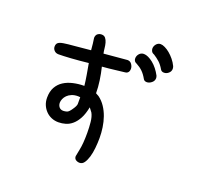

<svg xmlns="http://www.w3.org/2000/svg" viewBox="-129 -829 1063 1027"><g transform="rotate(20 402.5 -315.5)"><path d="M121.1 -450.2Q105.5 -450.2 96.2 -460Q86.9 -469.7 86.9 -482.4Q86.9 -497.1 95.7 -504.4Q104.5 -511.7 126.5 -515.1Q148.4 -518.6 185.1 -521.5Q221.7 -524.4 277.3 -530.3Q275.4 -550.8 273.9 -566.4Q272.5 -582 269.5 -598.6Q270.5 -615.2 280.3 -622.1Q290 -628.9 301.8 -628.9Q316.4 -628.9 324.2 -619.1Q332 -609.4 335.9 -595.2Q339.8 -581.1 341.3 -564.9Q342.8 -548.8 345.7 -536.1Q387.7 -540 422.9 -543Q458 -545.9 478.5 -547.9Q494.1 -547.9 502.9 -535.2Q511.7 -522.5 511.7 -508.8Q511.7 -498 505.9 -490.2Q500 -482.4 488.3 -481.4Q468.8 -479.5 434.1 -475.1Q399.4 -470.7 361.3 -467.8Q370.1 -432.6 375.5 -394.5Q380.9 -356.4 380.9 -323.2L398.4 -313.5Q420.9 -296.9 436.5 -273.4Q452.1 -250 461.9 -222.2Q471.7 -194.3 476.1 -164.1Q480.5 -133.8 480.5 -104.5Q480.5 -76.2 477.5 -47.4Q474.6 -18.6 467.8 4.4Q460.9 27.3 450.7 42Q440.4 56.6 424.8 56.6Q413.1 56.6 403.3 50.3Q393.6 43.9 393.6 30.3Q393.6 26.4 401.4 -9.8Q409.2 -45.9 409.2 -107.4Q409.2 -138.7 406.2 -168.5Q403.3 -198.2 392.6 -217.8Q387.7 -225.6 380.9 -233.4Q374 -241.2 374 -242.2Q374 -241.2 374.5 -241.7Q375 -242.2 375 -241.2Q367.2 -201.2 353.5 -175.8Q339.8 -150.4 322.3 -135.3Q304.7 -120.1 284.7 -114.3Q264.6 -108.4 244.1 -108.4Q222.7 -108.4 204.1 -116.2Q185.5 -124 171.9 -138.2Q158.2 -152.3 150.4 -170.9Q142.6 -189.5 142.6 -211.9Q142.6 -247.1 156.2 -271.5Q169.9 -295.9 192.9 -310.5Q215.8 -325.2 246.1 -332Q276.4 -338.9 308.6 -338.9Q305.7 -366.2 300.3 -397.9Q294.9 -429.7 289.1 -461.9Q236.3 -456.1 190.4 -453.1Q144.5 -450.2 121.1 -450.2ZM308.6 -274.4Q305.7 -274.4 302.7 -274.9Q299.8 -275.4 295.9 -275.4Q275.4 -275.4 260.3 -269Q245.1 -262.7 235.4 -252.9Q225.6 -243.2 220.7 -231.4Q215.8 -219.7 215.8 -210Q215.8 -195.3 224.1 -185.1Q232.4 -174.8 248 -174.8Q257.8 -174.8 268.6 -178.2Q279.3 -181.6 293.9 -204.1Q307.6 -223.6 308.6 -235.4ZM531.2 -545.9Q513.7 -552.7 513.7 -570.3Q513.7 -585 523.9 -596.7Q534.2 -608.4 549.8 -608.4Q561.5 -608.4 575.2 -602.1Q588.9 -595.7 603 -584.5Q617.2 -573.2 629.9 -557.1Q642.6 -541 652.3 -522.5Q655.3 -514.6 655.3 -508.8Q655.3 -493.2 642.1 -482.4Q628.9 -471.7 615.2 -471.7Q601.6 -471.7 595.7 -481.4Q582 -505.9 566.9 -520.5Q551.8 -535.2 531.2 -545.9ZM601.6 -624Q590.8 -627.9 586.4 -635.7Q582 -643.6 582 -651.4Q582 -665 591.8 -676.8Q601.6 -688.5 616.2 -688.5Q627 -688.5 641.1 -681.6Q655.3 -674.8 669.4 -663.1Q683.6 -651.4 696.8 -635.3Q710 -619.1 718.8 -600.6Q721.7 -592.8 721.7 -585.9Q721.7 -571.3 710 -561Q698.2 -550.8 684.6 -550.8Q669.9 -550.8 664.1 -561.5Q650.4 -585 635.3 -598.6Q620.1 -612.3 601.6 -624Z"/></g></svg>

Font: Gamja Flower
Style: Regular
Weight: 400
Designer: YoonDesign Inc.
Foundry: YoonDesign Inc.
Version: Version 3.00;build 20171102